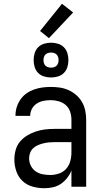

<svg xmlns="http://www.w3.org/2000/svg" viewBox="-20 -988 540 1016"><path d="M214 8Q183 8 152.5 -0.5Q122 -9 99.5 -30Q77 -51 66.5 -81.5Q56 -112 56 -143Q56 -168 62.5 -193Q69 -218 85 -237.5Q101 -257 123 -270.5Q145 -284 169 -292Q193 -300 218 -303Q243 -306 269 -306H358V-355Q358 -376 351 -397Q344 -418 328 -432Q312 -446 291 -452Q270 -458 249 -458Q230 -458 211 -454.5Q192 -451 175.5 -440.5Q159 -430 149.5 -413Q140 -396 140 -377V-375H62V-378Q62 -401 69 -422.5Q76 -444 89 -462.5Q102 -481 120.5 -494Q139 -507 160.5 -514.5Q182 -522 204 -525Q226 -528 249 -528Q273 -528 297 -524.5Q321 -521 343 -511Q365 -501 383.5 -485Q402 -469 414 -448Q426 -427 431 -403Q436 -379 436 -355V0H358V-86Q350 -65 335.5 -46.5Q321 -28 302 -15Q283 -2 260 3Q237 8 214 8ZM246 -62Q269 -62 291.5 -69.5Q314 -77 329.5 -94Q345 -111 351.5 -134Q358 -157 358 -180V-236H269Q254 -236 239 -234.5Q224 -233 209.5 -229.5Q195 -226 181 -220Q167 -214 156 -204Q145 -194 139.5 -179.5Q134 -165 134 -150Q134 -130 143 -111.5Q152 -93 168.5 -81.5Q185 -70 205 -66Q225 -62 246 -62ZM250 -578Q231 -578 213 -583.5Q195 -589 182 -602Q169 -615 163.5 -633Q158 -651 158 -670Q158 -689 163.5 -707Q169 -725 182 -738Q195 -751 213 -756.5Q231 -762 250 -762Q269 -762 287 -756.5Q305 -751 318 -738Q331 -725 336.5 -707Q342 -689 342 -670Q342 -651 336.5 -633Q331 -615 318 -602Q305 -589 287 -583.5Q269 -578 250 -578ZM250 -630Q258 -630 266 -632.5Q274 -635 279.5 -640.5Q285 -646 287.5 -654Q290 -662 290 -670Q290 -678 287.5 -686Q285 -694 279.5 -699.5Q274 -705 266 -707.5Q258 -710 250 -710Q242 -710 234 -707.5Q226 -705 220.5 -699.5Q215 -694 212.5 -686Q210 -678 210 -670Q210 -662 212.5 -654Q215 -646 220.5 -640.5Q226 -635 234 -632.5Q242 -630 250 -630ZM239 -786 192 -824 308 -968 367 -922Z"/></svg>

Font: Iosevka Custom
Style: Regular
Weight: 400
Monospace: yes
Designer: Belleve Invis
Foundry: Belleve Invis
Version: Version 32.5.0; ttfautohint (v1.8.4)